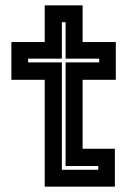

<svg xmlns="http://www.w3.org/2000/svg" viewBox="-20 -697 508 717"><path d="M147 0V-399H22.5V-540H147V-677H288.5V-540H412.5V-399H288.5V-141.5H409V0ZM211 -63H347V-77H225V-464H350.5V-478H225V-614H211V-478H85V-464H211Z"/></svg>

Font: Tourney Thin
Style: Bold
Weight: 700
Version: Version 1.015